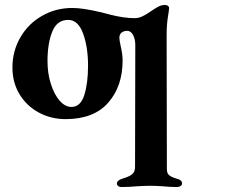

<svg xmlns="http://www.w3.org/2000/svg" viewBox="-20 -465 917 772"><path d="M450 273Q450 260 473 253Q500 245 511.5 235.5Q523 226 523 206L524 -283Q524 -308 515 -324.5Q506 -341 491 -341Q478 -341 469 -334Q460 -327 460 -313Q460 -303 465 -281Q473 -247 473 -222Q473 -118 415 -52Q357 14 244 14Q185 14 136 -12.5Q87 -39 58.5 -86Q30 -133 30 -194Q30 -259 61.5 -314Q93 -369 148.5 -401Q204 -433 271 -433Q313 -433 389 -415Q396 -413 423.5 -406Q451 -399 475.5 -395.5Q500 -392 521 -392Q536 -392 549.5 -398Q563 -404 574.5 -411.5Q586 -419 590 -422Q606 -433 618 -439Q630 -445 643 -445Q651 -445 655.5 -441.5Q660 -438 660 -433Q660 -426 655 -396Q650 -366 650 -322L651 215Q651 231 659 238.5Q667 246 689 253Q701 256 706.5 260.5Q712 265 712 273Q712 279 706 283Q700 287 692 287Q662 287 635 284Q601 282 585 282Q568 282 530 284Q499 287 467 287Q460 287 455 283Q450 279 450 273ZM334 -201Q334 -276 314 -330.5Q294 -385 254 -385Q209 -385 190 -337.5Q171 -290 171 -219Q171 -170 184.5 -127.5Q198 -85 220 -60Q242 -35 267 -35Q304 -35 319 -83Q334 -131 334 -201Z"/></svg>

Font: EB Garamond
Style: Bold Italic
Weight: 700
Italic angle: -17.2°
Designer: Georg Duffner and Octavio Pardo
Foundry: Georg Duffner
Version: Version 1.000